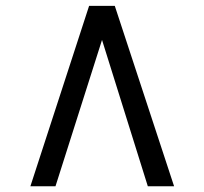

<svg xmlns="http://www.w3.org/2000/svg" viewBox="-20 -768 696 654"><path d="M371 -748 573 -133.5H483.5L327.5 -632L169 -133.5H83.5L283.5 -748Z"/></svg>

Font: Merriweather 36pt SemiBold
Style: Regular
Weight: 600
Version: Version 2.100